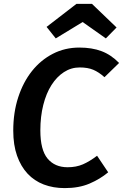

<svg xmlns="http://www.w3.org/2000/svg" viewBox="-20 -950 631 985"><path d="M516 -554Q487 -580 458.5 -592Q430 -604 389 -604Q345 -604 308 -580Q271 -556 244 -513.5Q217 -471 202 -411.5Q187 -352 187 -281Q187 -181 224 -136.5Q261 -92 327 -92Q371 -92 405.5 -107Q440 -122 478 -151L535 -66Q493 -31 439 -8Q385 15 312 15Q253 15 204.5 -3.5Q156 -22 121.5 -59Q87 -96 67.5 -151Q48 -206 48 -280Q48 -373 73.5 -451Q99 -529 144 -585.5Q189 -642 251 -674Q313 -706 387 -706Q452 -706 501 -687.5Q550 -669 591 -627ZM266 -753 219 -812 372 -930H452L578 -809L523 -753L404 -837Z"/></svg>

Font: Xgbmvzvtohvqztyvzapvmeyoton
Style: Regular
Weight: 500
Italic angle: -8°
Designer: Carrois Corporate & Edenspiekermann
Foundry: Carrois Corporate GbR & Edenspiekermann AG
Version: Version 2.001